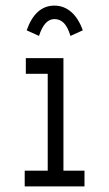

<svg xmlns="http://www.w3.org/2000/svg" viewBox="-20 -664 390 684"><path d="M68 0V-56H150V-401H72V-457H206V-56H281V0ZM119 -536 75 -556Q106 -644 174 -644Q207 -644 233 -622Q259 -600 275 -556L231 -536Q221 -569 207 -582.5Q193 -596 174 -596Q138 -596 119 -536Z"/></svg>

Font: Inconsolata ExtraCondensed
Style: Regular
Weight: 400
Width: 2
Monospace: yes
Designer: Raph Levien, Cyreal, Brenton Simpson
Foundry: Raph Levien, Cyreal, Google
Version: Version 3.000; ttfautohint (v1.8.2.53-6de2)